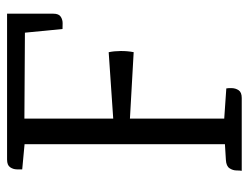

<svg xmlns="http://www.w3.org/2000/svg" viewBox="-102 -616 717 554"><g transform="rotate(-90 257.0 -338.5)"><path d="M495 -677.1V-543.5Q495 -527.8 486.2 -522.2Q477.3 -516.5 466.6 -516.8Q455.8 -517.1 450.8 -517.1L440.2 -625.6L192.2 -627.1V-370.8L383.8 -383.9Q387.2 -368.7 387.3 -349.4Q387.5 -330.1 384 -311.8L192.2 -322.6V-50.5L279.4 -44.5Q280.4 -39.5 280.2 -28.6Q280 -17.7 274.1 -8.9Q268.1 0 251.8 0H41.6Q42.6 -5 42.7 -15.4Q42.8 -25.7 49 -35.2Q55.3 -44.7 72.9 -45.7L118.5 -48.5V-626.6L45.7 -633.4Q45.7 -638.4 45.8 -648.9Q45.9 -659.4 51.9 -668.2Q57.8 -677.1 74.2 -677.1Z"/></g></svg>

Font: Karma Variable Light
Style: Regular
Weight: 300
Designer: Joana Correia
Foundry: Indian Type Foundry
Version: Version 3.000